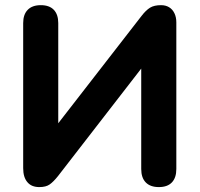

<svg xmlns="http://www.w3.org/2000/svg" viewBox="-20 -734 792 762"><path d="M136 8.5Q121 8.5 109.1 3.8Q97.2 -1 88.9 -10.8Q80.5 -20.5 76.2 -34.5Q72 -48.5 72 -66.8V-642.5Q72 -676.5 90 -695Q108 -713.5 142 -713.5Q176 -713.5 193.6 -695Q211.2 -676.5 211.2 -642.5V-213H186.5L541.5 -670.5Q559.2 -693.5 575.5 -703.5Q591.8 -713.5 619 -713.5Q637.8 -713.5 651.2 -705.2Q664.8 -697 672.2 -681.5Q679.8 -666 679.8 -645.2V-63.2Q679.8 -28.5 662.1 -10Q644.5 8.5 610.5 8.5Q576.5 8.5 558.5 -10Q540.5 -28.5 540.5 -63.2V-492.8H564.5L210.2 -35.2Q191.8 -12.2 177 -1.9Q162.2 8.5 136 8.5Z"/></svg>

Font: Nunito ExtraLight
Style: Regular
Weight: 200
Designer: Vernon Adams
Foundry: Vernon Adams
Version: Version 3.602;April 4, 2023;FontCreator 14.0.0.2856 64-bit